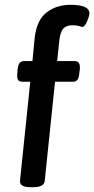

<svg xmlns="http://www.w3.org/2000/svg" viewBox="-20 -777 392 799"><path d="M63 -23 106 -437H72Q60 -437 55 -445Q50 -453 52 -471L53 -487Q55 -506 61.5 -514.5Q68 -523 81 -523H115L124 -616Q132 -693 173.5 -725Q215 -757 273 -757Q352 -757 352 -722Q352 -710 342 -687.5Q332 -665 323 -665Q320 -665 309.5 -668.5Q299 -672 281 -672Q257 -672 244 -658.5Q231 -645 227 -610L218 -523H290Q303 -523 308.5 -514.5Q314 -506 312 -487L310 -473Q309 -454 302.5 -445.5Q296 -437 284 -437H209L166 -23Q163 2 118 2H106Q63 2 63 -23Z"/></svg>

Font: Asap-MediumItalic
Style: Italic
Weight: 500
Italic angle: -6°
Designer: Pablo Cosgaya
Foundry: Omnibus-Type
Version: Version 2.000; ttfautohint (v1.8)